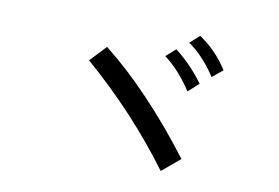

<svg xmlns="http://www.w3.org/2000/svg" viewBox="-65 -821 1129 777"><g transform="rotate(10 500.0 -432.0)"><path d="M816.4 -593.8 773.4 -558.6Q722.7 -636.7 660.2 -679.7L699.2 -714.8Q769.5 -668 816.4 -593.8ZM730.5 -523.4 687.5 -484.4Q636.7 -562.5 574.2 -609.4L613.3 -644.5Q679.7 -593.8 730.5 -523.4ZM710.9 -210.9 636.7 -148.4Q480.5 -359.4 273.4 -539.1L335.9 -605.5Q523.4 -457 710.9 -210.9Z"/></g></svg>

Font: WenQuanYi Micro Hei Mono
Style: Regular
Weight: 400
Foundry: Ascender Corporation
Version: Version 0.2.0-beta